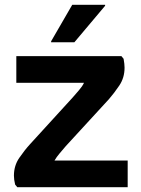

<svg xmlns="http://www.w3.org/2000/svg" viewBox="-20 -780 589 800"><path d="M52 0 43 -11Q38 -32 38 -48Q38 -90 60.5 -122.5Q83 -155 104 -178L283 -374Q295 -388 309 -404Q323 -420 330 -435H48V-546H486L495 -535Q499 -513 499 -498Q499 -456 477 -423.5Q455 -391 434 -367L254 -171Q242 -157 228.5 -141Q215 -125 207 -111H512V0ZM193 -604V-608L281 -760H418V-756L290 -604Z"/></svg>

Font: Kufam SemiBold
Style: Regular
Weight: 600
Designer: Wael Morcos, Artur Schmal
Foundry: Original Type
Version: Version 1.300; ttfautohint (v1.8.3)